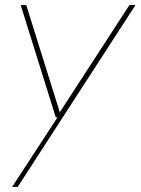

<svg xmlns="http://www.w3.org/2000/svg" viewBox="-20 -521 557 761"><path d="M28 220 208 -56H201L62 -501H84L217 -76L493 -501H517L50 220Z"/></svg>

Font: DM Sans 18pt Thin
Style: Italic
Weight: 250
Italic angle: -10°
Designer: Colophon Foundry, Jonny Pinhorn
Foundry: Colophon Foundry
Version: Version 4.004;gftools[0.9.30]